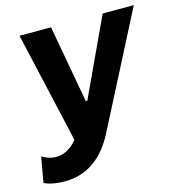

<svg xmlns="http://www.w3.org/2000/svg" viewBox="-126 -614 848 912"><g transform="rotate(-15 297.5 -158.0)"><path d="M81 204C220 204 291 109 330 33L614 -520H461L283 -138H276L207 -520H52L176 25C144 64 108 81 74 81C46 81 24 73 3 60L-19 185C9 199 50 204 81 204Z"/></g></svg>

Font: Fixel Display 20240404
Style: Bold Italic
Weight: 700
Italic angle: -10°
Designer: AlfaBravo + MacPaw
Foundry: Kyrylo Tkachov, Marchela Mozhyna, Serhii Makarenko, Maria Weinstein, Zakhar Kryvoshyya
Version: Version 1.211;Glyphs 3.2 (3225)